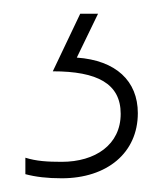

<svg xmlns="http://www.w3.org/2000/svg" viewBox="-20 -20 245 280"><path d="M181 145C181 98 149 68 92 64L123 0H97L57 84C122 84 156 102 156 146C156 191 119 216 70 216C49 216 33 215 17 210V234C32 238 49 240 70 240C136 240 181 203 181 145Z"/></svg>

Font: Noto Sans Hebrew SemiCondensed Thin
Style: Regular
Weight: 100
Width: 4
Designer: Monotype Design Team
Foundry: Monotype Imaging Inc.
Version: Version 2.004